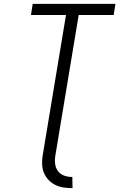

<svg xmlns="http://www.w3.org/2000/svg" viewBox="-20 -755 640 998"><path d="M357 223Q333 223 310 219.5Q287 216 267 206Q247 196 232 180Q217 164 208.5 143.5Q200 123 199 99.5Q198 76 202 52L323 -677H141L150 -735H580L571 -677H389L268 52Q264 74 266.5 96Q269 118 281.5 134.5Q294 151 314 158Q334 165 356 165Z"/></svg>

Font: Iosevka Aile Light Oblique
Style: Regular
Weight: 300
Italic angle: -9°
Designer: Belleve Invis
Foundry: Belleve Invis
Version: Version 31.1.0; ttfautohint (v1.8.4)